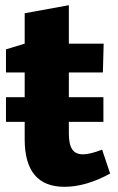

<svg xmlns="http://www.w3.org/2000/svg" viewBox="-20 -705 454 739"><path d="M404 -37Q311 14 228 14Q75 14 75 -169V-236H3V-331H75V-426H3V-515L75 -537V-654L245 -685V-537H379L376 -426H245V-331H378V-236H245V-192Q245 -149 258 -130Q271 -111 299 -111Q327 -111 373 -129Z"/></svg>

Font: Bitter Pro ExtraBold
Style: Regular
Weight: 800
Designer: Sol Matas, and Bitter project Authors
Foundry: Sol Matas
Version: Version 1.010